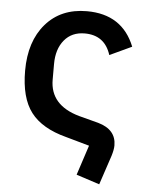

<svg xmlns="http://www.w3.org/2000/svg" viewBox="-51 -574 595 782"><g transform="rotate(5 246.5 -183.0)"><path d="M289 135 329 13 233 -14Q133 -40 88 -99Q43 -158 43 -269Q43 -389 105 -460.5Q167 -532 273 -532Q418 -532 469 -404L379 -362Q354 -441 272 -441Q219 -441 188.5 -404Q158 -367 158 -306V-242Q158 -138 278 -104L358 -83Q432 -62 432 3Q432 20 424 46L384 166Z"/></g></svg>

Font: IBM Plex Sans Medm
Style: Regular
Weight: 500
Designer: Mike Abbink, Paul van der Laan, Pieter van Rosmalen
Foundry: Bold Monday
Version: Version 3.005